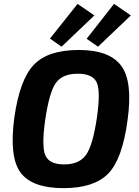

<svg xmlns="http://www.w3.org/2000/svg" viewBox="-20 -962 720 995"><path d="M469 -882 299 -720 239 -762 382 -942ZM658 -882 488 -720 429 -761 571 -942ZM641 -339Q614 -137 540.5 -62Q467 13 309 13Q147 13 87 -67Q27 -147 54 -351Q82 -550 155.5 -626.5Q229 -703 388 -703Q547 -703 608 -621.5Q669 -540 641 -339ZM383 -580Q303 -580 269 -531.5Q235 -483 214 -339Q195 -204 215 -157Q235 -110 312 -110Q391 -110 426 -159.5Q461 -209 482 -351Q502 -488 481.5 -534Q461 -580 383 -580Z"/></svg>

Font: Ezarion
Style: Bold Italic
Weight: 700
Italic angle: -8°
Designer: Natanael Gama
Version: Version 1.001;PS 001.001;hotconv 1.0.70;makeotf.lib2.5.58329